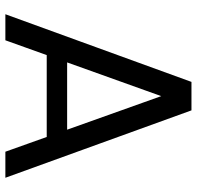

<svg xmlns="http://www.w3.org/2000/svg" viewBox="-29 -704 733 715"><g transform="rotate(90 337.5 -346.5)"><path d="M391 -693 642 0H545L316 -642H360L130 0H33L285 -693ZM157 -230H513L538 -154H133Z"/></g></svg>

Font: Parkinsans
Style: Regular
Weight: 400
Designer: Red Stone, Indian Type Foundry
Foundry: Indian Type Foundry
Version: Version 1.000